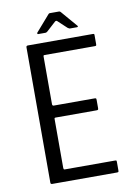

<svg xmlns="http://www.w3.org/2000/svg" viewBox="-90 -863 626 919"><g transform="rotate(-10 223.0 -403.5)"><path d="M88 0Q80 0 80 -7V-665Q80 -673 88 -673H403Q409 -673 410 -671.5Q411 -670 411 -665V-623Q411 -617 409.5 -615.5Q408 -614 403 -614H160Q155 -614 154 -612.5Q153 -611 153 -607V-376Q153 -372 155 -370Q157 -368 160 -368H358Q364 -368 365.5 -366.5Q367 -365 367 -358V-320Q367 -314 365.5 -312Q364 -310 358 -310H160Q155 -310 154 -308.5Q153 -307 153 -303V-67Q153 -63 154 -60.5Q155 -58 160 -58H402Q409 -58 410 -56.5Q411 -55 411 -49V-10Q411 -3 409.5 -1.5Q408 0 402 0ZM147 -718Q143 -718 142.5 -720.5Q142 -723 143 -725L211 -803Q214 -807 218 -807H263Q268 -807 271 -803L338 -725Q340 -723 339.5 -720.5Q339 -718 335 -718H302Q298 -718 296 -719.5Q294 -721 290 -723L246 -764Q242 -767 237 -764L191 -722Q189 -721 187 -719.5Q185 -718 181 -718Z"/></g></svg>

Font: Glory
Style: Regular
Weight: 400
Designer: Robert Leuschke
Foundry: Robert Leuschke
Version: Version 1.011